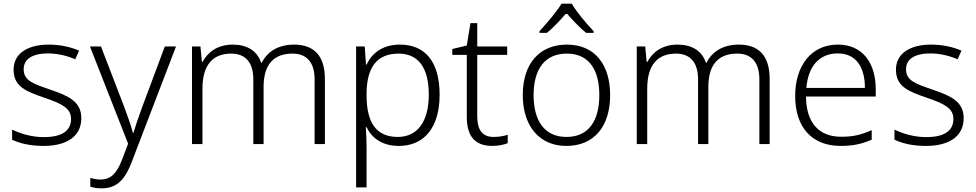

<svg xmlns="http://www.w3.org/2000/svg" viewBox="-20 -785 5316 1046"><path d="M423 -141C423 -235 348 -264 253 -297C161 -329 109 -345 109 -408C109 -464 158 -494 242 -494C295 -494 349 -480 390 -462L411 -509C365 -529 309 -542 245 -542C129 -542 54 -492 54 -406C54 -313 122 -287 221 -253C317 -220 367 -196 367 -137C367 -76 323 -38 218 -38C155 -38 93 -56 46 -79V-24C85 -5 143 10 217 10C348 10 423 -45 423 -141Z M470 -532 678 -2 644 87C616 159 584 193 528 193C506 193 488 189 472 184V232C490 238 510 241 535 241C620 241 664 188 699 94L939 -532H878L754 -200C733 -143 716 -92 707 -61H704C695 -97 679 -143 657 -202L530 -532Z M1582 -542C1499 -542 1437 -506 1406 -443H1403C1381 -509 1325 -542 1248 -542C1165 -542 1111 -500 1084 -448H1080L1072 -532H1026V0H1083V-302C1083 -431 1139 -493 1240 -493C1314 -493 1360 -448 1360 -353V0H1416V-311C1416 -435 1472 -493 1574 -493C1648 -493 1694 -448 1694 -353V0H1750V-355C1750 -485 1687 -542 1582 -542Z M2159 -542C2060 -542 2004 -491 1977 -433H1974L1967 -532H1920V236H1977V17C1977 -16 1975 -58 1973 -92H1977C2004 -36 2059 10 2153 10C2290 10 2375 -89 2375 -269C2375 -450 2295 -542 2159 -542ZM2151 -493C2261 -493 2316 -413 2316 -270C2316 -126 2257 -39 2147 -39C2031 -39 1977 -115 1977 -266V-276C1978 -416 2032 -493 2151 -493Z M2669 -39C2608 -39 2580 -77 2580 -151V-486H2743V-532H2580V-659H2543L2523 -537L2444 -518V-486H2523V-148C2523 -37 2573 10 2662 10C2695 10 2726 3 2746 -5V-51C2727 -44 2699 -39 2669 -39Z M3095 -765H3039C3014 -722 2956 -655 2919 -615V-606H2960C2996 -636 3034 -677 3066 -714C3098 -677 3137 -635 3173 -606H3214V-615C3177 -654 3119 -722 3095 -765ZM3304 -267C3304 -432 3221 -542 3069 -542C2919 -542 2828 -439 2828 -267C2828 -99 2918 10 3065 10C3220 10 3304 -100 3304 -267ZM2887 -267C2887 -408 2948 -493 3068 -493C3193 -493 3245 -399 3245 -267C3245 -131 3190 -39 3066 -39C2944 -39 2887 -130 2887 -267Z M4005 -542C3922 -542 3860 -506 3829 -443H3826C3804 -509 3748 -542 3671 -542C3588 -542 3534 -500 3507 -448H3503L3495 -532H3449V0H3506V-302C3506 -431 3562 -493 3663 -493C3737 -493 3783 -448 3783 -353V0H3839V-311C3839 -435 3895 -493 3997 -493C4071 -493 4117 -448 4117 -353V0H4173V-355C4173 -485 4110 -542 4005 -542Z M4545 -542C4397 -542 4312 -424 4312 -262C4312 -95 4400 10 4560 10C4628 10 4676 -1 4729 -24V-76C4670 -50 4628 -40 4562 -40C4440 -40 4372 -118 4371 -259H4751V-298C4751 -440 4681 -542 4545 -542ZM4544 -494C4645 -494 4692 -418 4692 -306H4373C4383 -427 4446 -494 4544 -494Z M5230 -141C5230 -235 5155 -264 5060 -297C4968 -329 4916 -345 4916 -408C4916 -464 4965 -494 5049 -494C5102 -494 5156 -480 5197 -462L5218 -509C5172 -529 5116 -542 5052 -542C4936 -542 4861 -492 4861 -406C4861 -313 4929 -287 5028 -253C5124 -220 5174 -196 5174 -137C5174 -76 5130 -38 5025 -38C4962 -38 4900 -56 4853 -79V-24C4892 -5 4950 10 5024 10C5155 10 5230 -45 5230 -141Z"/></svg>

Font: Noto Sans Sinhala UI Light
Style: Regular
Weight: 300
Designer: Jelle Bosma - Monotype Design Team
Foundry: Monotype Imaging Inc.
Version: Version 2.006